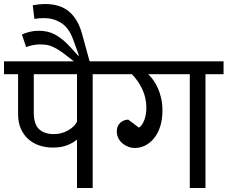

<svg xmlns="http://www.w3.org/2000/svg" viewBox="-30 -935 1132 955"><path d="M521 -566H431V0H353V-241Q335 -225 305 -213Q275 -201 233 -201Q198 -201 167 -211Q136 -221 112 -242Q88 -263 74 -294Q60 -325 60 -367V-566H-10V-630H521ZM138 -375Q138 -318 164 -293Q190 -268 238 -268Q275 -268 307 -285.5Q339 -303 353 -329V-566H138Z M424 -600H376L291 -666Q271 -681 255 -690.5Q239 -700 225 -705.5Q211 -711 196.5 -712.5Q182 -714 165 -714Q150 -714 131.5 -710Q113 -706 100 -701L79 -763Q94 -771 116.5 -776.5Q139 -782 163 -782Q209 -782 244 -763Q279 -744 314 -707L359 -658H363L334 -738Q312 -798 273.5 -821.5Q235 -845 190 -845Q177 -845 164.5 -844Q152 -843 141 -841L133 -909Q143 -911 162 -913Q181 -915 194 -915Q269 -915 313.5 -877.5Q358 -840 378 -767Z M661 -300Q678 -311 688 -338.5Q698 -366 698 -399Q698 -447 678.5 -489.5Q659 -532 626 -566H501V-630H1082V-566H992V0H914V-566H707Q719 -555 731.5 -538Q744 -521 754.5 -498Q765 -475 771.5 -447Q778 -419 778 -386Q778 -340 766.5 -305Q755 -270 735.5 -246.5Q716 -223 691.5 -211Q667 -199 642 -199Q624 -199 608 -205Q592 -211 579 -222Q566 -233 558.5 -248Q551 -263 551 -282Q551 -309 568.5 -324.5Q586 -340 608 -340Z"/></svg>

Font: Mukta
Style: Regular
Weight: 400
Designer: Girish Dalvi and Yashodeep Gholap
Foundry: Ek Type
Version: Version 2.538;PS 1.001;hotconv 16.6.51;makeotf.lib2.5.65220;